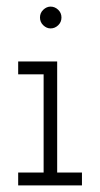

<svg xmlns="http://www.w3.org/2000/svg" viewBox="-20 -561 303 581"><path d="M228 0V-39H153V-375H35V-336H112V-39H35V0ZM166 -508Q166 -522 156 -531.5Q146 -541 133 -541Q121 -541 111 -531.5Q101 -522 101 -508Q101 -494 111 -484.5Q121 -475 133 -475Q146 -475 156 -484.5Q166 -494 166 -508Z"/></svg>

Font: Josefin Slab Thin
Style: Regular
Weight: 400
Version: Version 2.000